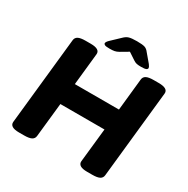

<svg xmlns="http://www.w3.org/2000/svg" viewBox="-189 -1029 1175 1199"><g transform="rotate(30 398.0 -429.0)"><path d="M106 2Q39 2 42 -37L108 -664Q110 -684 127 -693Q144 -702 180 -702H217Q285 -702 281 -663L257 -434H575L599 -664Q601 -684 618 -693Q635 -702 671 -702H707Q776 -702 772 -663L706 -36Q704 -16 687 -7Q670 2 634 2H597Q530 2 533 -37L559 -281H241L215 -36Q213 -16 196 -7Q179 2 143 2ZM333 -734Q308 -734 299.5 -738Q291 -742 291 -749Q291 -758 306 -773L368 -832Q385 -849 403 -854.5Q421 -860 460 -860Q500 -860 516.5 -854.5Q533 -849 546 -831L595 -773Q601 -765 603.5 -759.5Q606 -754 606 -751Q606 -743 596.5 -738.5Q587 -734 561 -734Q541 -734 529 -736.5Q517 -739 504 -748L454 -781L398 -748Q382 -739 368.5 -736.5Q355 -734 333 -734Z"/></g></svg>

Font: Asap Semi Expanded Semi Expanded ExtraBold
Style: Italic
Weight: 800
Width: 6
Italic angle: -6°
Designer: Pablo Cosgaya
Foundry: Omnibus-Type
Version: Version 3.001; ttfautohint (v1.8.4.7-5d5b)